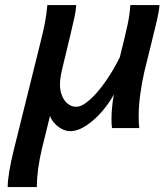

<svg xmlns="http://www.w3.org/2000/svg" viewBox="-20 -511 656 766"><path d="M424.8 -38.1Q424.8 -78.6 434.1 -134.3Q417.5 -102.1 388.4 -67.9Q359.4 -33.7 325.2 -10.7Q291 12.2 260.3 12.2Q241.7 12.2 224.6 2.4Q207.5 -7.3 195.3 -21.7Q183.1 -36.1 179.7 -49.3L147.9 79.6Q127 167 127 235.4H10.7Q10.7 186 35.2 86.4L140.1 -336.4Q152.8 -386.2 158.9 -418Q165 -449.7 168.9 -490.7H284.2Q282.7 -469.2 277.6 -444.8Q272.5 -420.4 259.8 -367.2L254.4 -345.2L229 -239.7Q219.2 -198.7 219.2 -174.8Q219.2 -149.4 227.5 -128.9Q235.8 -108.4 250.7 -96.7Q265.6 -85 284.2 -85Q306.6 -85 337.4 -112.1Q368.2 -139.2 400.1 -184.6Q432.1 -230 458 -282.7Q481 -374.5 489.3 -413.8Q497.6 -453.1 500 -490.7H616.2Q614.7 -467.8 606.7 -432.4Q598.6 -397 581.1 -327.1L555.2 -222.2Q545.4 -178.7 539.3 -132.6Q533.2 -86.4 533.2 -48.8Q533.2 -17.6 535.6 0H426.8Q424.8 -12.2 424.8 -38.1Z"/></svg>

Font: Lesson One Medium
Style: Italic
Weight: 500
Italic angle: -14°
Designer: But Ko, Victor Gaultney, Annie Olsen, Julie Remington, Don Collingsworth, Eric Hays, Becca Hirsbrunner
Version: Version 1.100